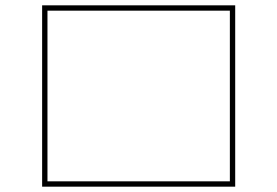

<svg xmlns="http://www.w3.org/2000/svg" viewBox="-20 -720 1040 720"><path d="M138 -20V-700H862V-20ZM158 -40H842V-680H158Z"/></svg>

Font: Murecho Thin
Style: Regular
Weight: 100
Designer: Neil Summerour
Foundry: Positype
Version: Version 1.010